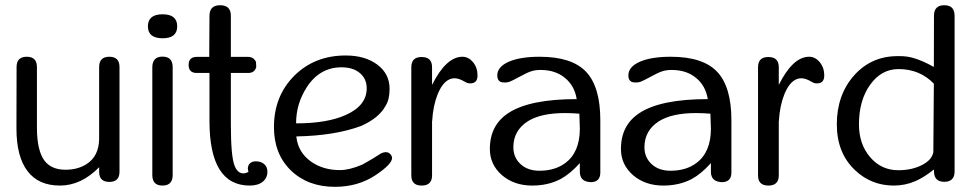

<svg xmlns="http://www.w3.org/2000/svg" viewBox="-20 -721 3781 746"><path d="M86.9 -56.2Q43.9 -112.3 43.9 -222.2L44.4 -460.4Q44.4 -500.5 84 -500.5Q123.5 -500.5 123.5 -460.4V-222.2Q124 -134.8 153.3 -96.2Q180.2 -61.5 234.4 -61.5Q282.2 -61.5 316.4 -83.5Q363.8 -113.8 365.2 -180.2V-460.4Q365.2 -500.5 404.8 -500.5Q444.3 -500.5 444.3 -460.4V-53.7Q444.3 -14.2 404.8 -14.2Q365.2 -14.2 365.2 -53.7V-71.3Q295.4 0 212.9 0Q129.4 0 86.9 -56.2Z M650.9 -41Q650.9 0 611.3 0Q571.8 0 571.8 -41V-460Q572.3 -501 611.3 -501Q650.9 -501 650.9 -460ZM611.8 -572.3Q554.7 -572.3 554.7 -618.7Q554.7 -665.5 611.8 -665.5Q668.5 -665.5 668.5 -618.7Q668.5 -572.3 611.8 -572.3Z M1006.3 -83.5Q1019 -72.8 1019 -54.2Q1019 -29.3 1000.5 -14.6Q982.4 0 950.2 0Q793.9 0 793.9 -251V-437.5H744.6Q712.9 -437.5 712.9 -468.8Q712.9 -500 744.6 -500H793L793.9 -659.7Q793.9 -700.7 835.4 -700.7Q877 -700.7 877 -659.7V-500H944.8Q960.9 -500 970.7 -487.3L974.1 -481.4L974.6 -480.5L975.6 -460Q968.8 -437.5 944.8 -437.5H877V-236.3Q877 -112.8 891.6 -76.7Q903.3 -47.4 925.3 -47.4Q934.1 -47.4 945.3 -52.7Q943.8 -61 942.9 -64.9Q942.9 -78.6 951.2 -86.4Q959.5 -94.2 973.6 -94.2Q994.1 -94.2 1006.3 -83.5Z M1323.7 -274.4Q1404.8 -310.5 1404.8 -377.9Q1404.8 -414.6 1378.4 -437Q1352.1 -459.5 1307.1 -459.5Q1221.2 -459.5 1170.9 -380.4Q1130.4 -316.9 1130.4 -241.7Q1251.5 -241.7 1323.7 -274.4ZM1460.4 -125Q1470.7 -129.9 1479 -129.9Q1494.1 -129.9 1502 -114.3Q1503.4 -110.8 1503.4 -107.4Q1503.4 -83 1438 -39.6Q1370.1 4.9 1281.7 4.9Q1175.8 4.9 1109.9 -59.1Q1044.4 -123 1044.4 -227.1Q1044.4 -347.7 1123.5 -426.8Q1202.6 -505.4 1323.2 -505.4Q1398.9 -505.4 1446.3 -469.7Q1493.7 -434.1 1493.7 -376Q1493.7 -334.5 1478.5 -310.5Q1453.6 -263.2 1383.8 -231.9Q1282.2 -193.8 1131.3 -190.9Q1137.7 -128.9 1189 -92.8Q1235.4 -60.1 1300.8 -60.1Q1337.9 -60.1 1387.7 -81.5Q1430.7 -105 1460.4 -125Z M1817.9 -479.5Q1835.4 -458 1835.4 -428.2Q1835.4 -414.6 1830.1 -406.7Q1822.8 -397 1807.6 -397L1799.8 -397.5Q1795.4 -397.9 1785.2 -403.8Q1775.4 -409.7 1764.6 -413.6Q1753.4 -417 1746.6 -417Q1706.1 -417 1680.7 -355.5Q1662.6 -310.5 1659.2 -251.5L1658.7 -250.5V-39.6Q1658.7 0 1618.2 0Q1578.1 0 1578.1 -39.6V-460Q1578.1 -499.5 1618.2 -499.5Q1658.7 -499.5 1658.7 -460V-391.1Q1713.4 -500.5 1776.9 -500.5Q1800.3 -500.5 1817.9 -479.5Z M2176.3 -87.4Q2232.9 -129.4 2232.9 -221.2L2231 -279.3Q2201.2 -281.7 2174.8 -281.7Q2081.1 -281.7 2030.3 -249.5Q1974.6 -213.4 1974.6 -148.9Q1974.6 -108.9 2002.9 -83Q2030.8 -57.6 2075.7 -57.6Q2136.2 -57.6 2176.3 -87.4ZM2257.3 -441.9Q2312.5 -383.3 2312.5 -253.9V-50.8Q2312.5 -13.2 2274.9 -13.2L2266.6 -14.2Q2233.4 -19 2232.9 -52.7V-87.4Q2195.3 -45.4 2158.2 -25.4Q2109.9 0 2047.9 0Q1977.5 0 1930.2 -40.5Q1883.3 -81.5 1883.3 -142.1Q1883.3 -236.3 1957.5 -283.2Q2040 -335.9 2220.7 -335.9Q2212.4 -388.2 2174.8 -418.5Q2137.7 -449.2 2080.6 -449.2Q2058.6 -449.2 2043.5 -443.8Q2027.8 -439 1996.1 -421.4Q1969.7 -407.2 1960.9 -403.8Q1952.1 -400.4 1941.4 -400.4Q1929.2 -400.4 1923.3 -403.8Q1912.1 -410.2 1912.1 -427.7Q1912.1 -461.4 1956.5 -481Q2001 -500.5 2076.7 -500.5Q2202.1 -500.5 2257.3 -441.9Z M2685.5 -87.4Q2742.2 -129.4 2742.2 -221.2L2740.2 -279.3Q2710.4 -281.7 2684.1 -281.7Q2590.3 -281.7 2539.6 -249.5Q2483.9 -213.4 2483.9 -148.9Q2483.9 -108.9 2512.2 -83Q2540 -57.6 2585 -57.6Q2645.5 -57.6 2685.5 -87.4ZM2766.6 -441.9Q2821.8 -383.3 2821.8 -253.9V-50.8Q2821.8 -13.2 2784.2 -13.2L2775.9 -14.2Q2742.7 -19 2742.2 -52.7V-87.4Q2704.6 -45.4 2667.5 -25.4Q2619.1 0 2557.1 0Q2486.8 0 2439.5 -40.5Q2392.6 -81.5 2392.6 -142.1Q2392.6 -236.3 2466.8 -283.2Q2549.3 -335.9 2730 -335.9Q2721.7 -388.2 2684.1 -418.5Q2647 -449.2 2589.8 -449.2Q2567.9 -449.2 2552.7 -443.8Q2537.1 -439 2505.4 -421.4Q2479 -407.2 2470.2 -403.8Q2461.4 -400.4 2450.7 -400.4Q2438.5 -400.4 2432.6 -403.8Q2421.4 -410.2 2421.4 -427.7Q2421.4 -461.4 2465.8 -481Q2510.3 -500.5 2585.9 -500.5Q2711.4 -500.5 2766.6 -441.9Z M3165 -479.5Q3182.6 -458 3182.6 -428.2Q3182.6 -414.6 3177.2 -406.7Q3169.9 -397 3154.8 -397L3147 -397.5Q3142.6 -397.9 3132.3 -403.8Q3122.6 -409.7 3111.8 -413.6Q3100.6 -417 3093.8 -417Q3053.2 -417 3027.8 -355.5Q3009.8 -310.5 3006.3 -251.5L3005.9 -250.5V-39.6Q3005.9 0 2965.3 0Q2925.3 0 2925.3 -39.6V-460Q2925.3 -499.5 2965.3 -499.5Q3005.9 -499.5 3005.9 -460V-391.1Q3060.5 -500.5 3124 -500.5Q3147.5 -500.5 3165 -479.5Z M3608.4 -396Q3553.7 -452.6 3471.2 -452.6Q3404.3 -452.6 3360.8 -391.6Q3317.4 -331.1 3317.4 -237.8Q3317.4 -161.1 3360.8 -110.4Q3404.3 -59.6 3470.2 -59.6Q3522.5 -59.6 3562 -79.6Q3601.1 -99.6 3606.4 -129.9ZM3689 -54.2Q3688.5 -14.6 3648.9 -14.6Q3609.9 -14.6 3608.9 -54.2V-62.5Q3569.3 -31.2 3535.2 -16.6Q3496.1 0 3452.6 0Q3365.2 0 3301.8 -60.1Q3231.4 -127 3231.4 -237.8Q3231.4 -352.1 3298.3 -427.7Q3365.2 -502.9 3467.3 -502.9H3477.1Q3500.5 -502.9 3523.9 -497.1Q3561 -487.3 3608.4 -460.9L3608.9 -660.6Q3609.4 -700.7 3648.9 -700.7Q3688.5 -700.7 3689 -660.6Z"/></svg>

Font: inglobal
Style: Regular
Weight: 400
Designer: Andrey Kochetov, Denis Davydov, Evgeny Yurtaev
Foundry: inglobal
Version: Version 1.00 September 25, 2014, initial release